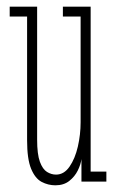

<svg xmlns="http://www.w3.org/2000/svg" viewBox="-20 -543 349 574"><path d="M145.5 11Q124 11 104.5 0.8Q85 -9.5 73 -38.5Q61 -67.5 61 -123.5V-493.5H9V-523H91V-125.5Q91 -82 99.2 -59.5Q107.5 -37 120.5 -29Q133.5 -21 147.5 -21Q171.5 -21 188 -45Q204.5 -69 212.8 -105Q221 -141 221 -177.5V-493.5H168V-523H251V-30H298V0H223.5V-67.5Q221.5 -51.5 212.5 -33.2Q203.5 -15 187 -2Q170.5 11 145.5 11Z"/></svg>

Font: Imbue 10pt Thin
Style: Regular
Weight: 100
Designer: Tyler Finck
Foundry: Etcetera Type Company
Version: Version 1.102; ttfautohint (v1.8.3)